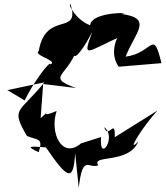

<svg xmlns="http://www.w3.org/2000/svg" viewBox="-20 -790 787 912"><path d="M365 -109C276 -33 214 -156 249 -263C140 -216 255 -299 173 -229L185 -391L341 -372C173 -432 340 -429 357 -619C298 -471 351 -509 418 -638C371 -509 388 -542 549 -615C568 -666 483 -557 544 -473L747 -490C706 -658 709 -538 577 -521C620 -635 712 -704 554 -724C630 -730 415 -739 408 -670C341 -695 300 -772 315 -770C363 -616 198 -743 164 -548C135 -527 258 -502 220 -484C220 -508 138 -398 97 -313L15 -362L191 -399C71 -251 29 -279 108 -144C160 -123 186 -136 164 -67C98 -97 123 -96 198 -90C304 65 329 73 337 -63L354 102C373 -63 402 15 447 -5C410 -57 593 -9 637 -118C575 -54 656 -187 728 -265L525 -138C529 -235 494 -125 475 -186C537 -141 450 -10 460 -139Z"/></svg>

Font: Asimov Silicon
Style: Regular
Weight: 400
Designer: Google
Version: Version 2.000980; 2014